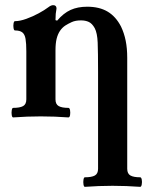

<svg xmlns="http://www.w3.org/2000/svg" viewBox="-20 -451 581 744"><path d="M82 -70V-252Q82 -282.8 79 -300.4Q76 -318 66.5 -325.5Q57 -333 38 -333Q34 -333 32.5 -342Q31 -351 32.5 -360Q34 -369 38 -369Q57 -369 82 -378Q107 -387 130 -399.5Q153 -412 166 -422Q172.7 -427.2 177.4 -429.1Q182 -431 186 -431Q199 -431 199 -418Q197 -408 196 -397.5Q195 -387 195 -373L201.4 -371Q226 -400 253.5 -412.5Q281 -425 318 -425Q365 -425 397 -406Q429 -387 449 -348Q461 -323 467 -293.5Q473 -264 473 -227V199H360V-172.8Q360 -249 358.5 -286Q357 -323 347 -342Q337 -360 324 -366Q311 -372 294 -372Q272.4 -372 258.2 -365.5Q244 -359 233 -352Q221 -344 212.5 -331.5Q204 -319 199.5 -301.1Q195 -283.2 195 -255V-70ZM31 4Q27 4 25.5 -4.9Q24 -13.8 25.5 -23.4Q27 -33 31 -33Q56.9 -33 69.5 -39.9Q82 -46.9 82 -66V-99H195V-66Q195 -46.9 207.5 -39.9Q220 -33 245 -33Q250 -33 251.5 -23.4Q253 -13.8 251.5 -4.9Q250 4 245 4Q218.3 2 191.7 1Q165 0 138 0Q111 0 84.5 1Q58 2 31 4ZM309 273Q305 273 303.5 263.8Q302 254.5 303.5 245.2Q305 236 309 236Q335 236 347.5 229.1Q360 222.1 360 203V170H473V203Q473 222.1 485.5 229.1Q498 236 523 236Q527.6 236 529.3 245Q531 254 529.3 263.5Q527.7 273 523.2 273Q496.5 271 469.7 270Q443 269 416 269Q389.3 269 362.7 270Q336 271 309 273Z"/></svg>

Font: Junicode VF
Style: Regular
Weight: 400
Designer: Peter S. Baker
Version: Version 2.213